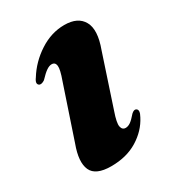

<svg xmlns="http://www.w3.org/2000/svg" viewBox="-126 -544 574 631"><g transform="rotate(-30 161.0 -228.0)"><path d="M218.5 -74.5Q227.5 -74.5 237 -81Q246.5 -87.5 261 -104.5Q271.5 -114 278.5 -110Q290 -103.5 277 -80.5Q256.5 -40.5 214.8 -14.8Q173 11 114.5 11Q55.5 11 41 -21.5Q26.5 -54 48.5 -113.5L115 -311.5Q128.5 -348.5 126.8 -363Q125 -377.5 111.5 -377.5Q102.5 -377.5 91.8 -370.2Q81 -363 63.5 -344.5Q51.5 -336.5 43.5 -339.5Q31 -346.5 45 -365.5Q72.5 -410 117.5 -439.2Q162.5 -468.5 212 -468.5Q263.5 -468.5 282.2 -434.5Q301 -400.5 277 -335.5L213 -142Q199.5 -103.5 202.5 -89Q205.5 -74.5 218.5 -74.5Z"/></g></svg>

Font: Fraunces 72pt
Style: Bold Italic
Weight: 700
Italic angle: -16°
Version: Version 1.000;[b76b70a41]